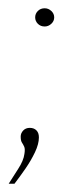

<svg xmlns="http://www.w3.org/2000/svg" viewBox="-20 -345 197 464"><path d="M88 -281Q78 -281 71.5 -287.5Q65 -294 65 -303Q65 -312 71.5 -318.5Q78 -325 88 -325Q97 -325 104 -318.5Q111 -312 111 -303Q111 -294 104 -287.5Q97 -281 88 -281ZM1 99Q11 83 24 63Q37 43 39 27Q41 15 38.5 9.5Q36 4 33 -0.5Q30 -5 30 -15Q30 -23 36 -29.5Q42 -36 52 -36Q62 -36 68 -30Q74 -24 74 -13Q74 3 64.5 23Q55 43 41.5 62.5Q28 82 15 99Z"/></svg>

Font: Alumni Sans Thin
Style: Italic
Weight: 100
Italic angle: -8°
Designer: Robert E. Leuschke
Foundry: Robert E. Leuschke
Version: Version 1.016